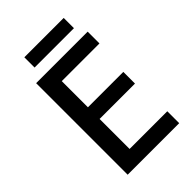

<svg xmlns="http://www.w3.org/2000/svg" viewBox="-251 -960 1059 1059"><g transform="rotate(-45 278.5 -430.5)"><path d="M497 0H95V-714H497V-622H203V-418H479V-327H203V-93H497ZM457 -861V-781H150V-861Z"/></g></svg>

Font: Noto Sans Sinhala UI Medium
Style: Regular
Weight: 500
Designer: Jelle Bosma - Monotype Design Team
Foundry: Monotype Imaging Inc.
Version: Version 2.006; ttfautohint (v1.8.4.7-5d5b)